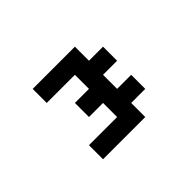

<svg xmlns="http://www.w3.org/2000/svg" viewBox="-103 -1165 1206 1206"><g transform="rotate(-45 500.0 -562.5)"><path d="M250 -875H625V-750H750V-625H625V-500H750V-375H625V-250H250V-375H500V-500H375V-625H500V-750H250Z"/></g></svg>

Font: Dogica
Style: Bold
Weight: 700
Monospace: yes
Designer: Roberto Mocci
Version: Version 001.000